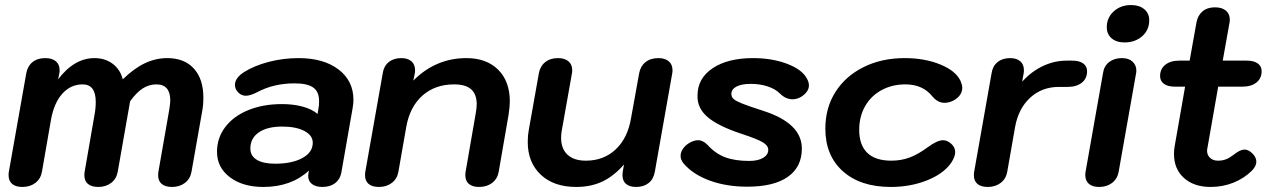

<svg xmlns="http://www.w3.org/2000/svg" viewBox="-20 -730 5051 760"><path d="M14 -36Q14 -45 15 -50L84 -440Q89 -468 108.5 -484Q128 -500 159 -500Q186 -500 201 -487.5Q216 -475 216 -452Q216 -444 215 -440L210 -416Q274 -500 354 -500Q396 -500 426 -477.5Q456 -455 466 -416Q510 -459 553 -479.5Q596 -500 642 -500Q710 -500 747.5 -458.5Q785 -417 785 -344Q785 -313 780 -288L738 -50Q733 -22 712 -6Q691 10 661 10Q634 10 620 -2Q606 -14 606 -36Q606 -45 607 -50L650 -296Q654 -322 654 -332Q654 -396 599 -396Q570 -396 545 -380Q520 -364 495 -329L446 -50Q441 -22 420 -6Q399 10 369 10Q342 10 328 -2Q314 -14 314 -36Q314 -45 315 -50L354 -275Q359 -300 359 -327Q359 -396 307 -396Q260 -396 227 -359.5Q194 -323 182 -257L146 -50Q141 -22 120 -6Q99 10 69 10Q42 10 28 -2Q14 -14 14 -36Z M839 -129Q839 -184 871.5 -227Q904 -270 962.5 -294Q1021 -318 1096 -318Q1141 -318 1178 -308Q1215 -298 1237 -279L1241 -303Q1243 -313 1243 -330Q1243 -367 1220 -383.5Q1197 -400 1146 -400Q1063 -400 998 -365Q970 -351 953 -351Q936 -351 923 -364Q910 -377 910 -394Q910 -421 945 -444Q986 -470 1043.5 -485Q1101 -500 1162 -500Q1261 -500 1320 -455Q1379 -410 1379 -335Q1379 -320 1376 -303L1331 -46Q1326 -20 1306.5 -5Q1287 10 1256 10Q1230 10 1215 -1.5Q1200 -13 1200 -33Q1200 -40 1201 -44L1203 -55Q1133 10 1022 10Q941 10 890 -28.5Q839 -67 839 -129ZM1218 -165Q1218 -194 1185 -211.5Q1152 -229 1097 -229Q1038 -229 1004.5 -206Q971 -183 971 -142Q971 -113 996.5 -97.5Q1022 -82 1069 -82Q1136 -82 1177 -104.5Q1218 -127 1218 -165Z M1425 -36Q1425 -45 1426 -50L1495 -440Q1499 -468 1518.5 -484Q1538 -500 1568 -500Q1594 -500 1608.5 -487.5Q1623 -475 1623 -452Q1623 -444 1622 -440L1616 -411Q1705 -500 1826 -500Q1906 -500 1952 -454Q1998 -408 1998 -329Q1998 -307 1993 -275L1954 -50Q1949 -22 1928 -6Q1907 10 1877 10Q1850 10 1836 -2Q1822 -14 1822 -36Q1822 -45 1823 -50L1862 -275Q1867 -302 1867 -317Q1867 -357 1845 -376.5Q1823 -396 1778 -396Q1702 -396 1652 -351.5Q1602 -307 1588 -227L1557 -50Q1552 -22 1531 -6Q1510 10 1480 10Q1453 10 1439 -2Q1425 -14 1425 -36Z M2069 -168Q2069 -194 2073 -215L2113 -440Q2118 -468 2138 -484Q2158 -500 2189 -500Q2215 -500 2230 -487.5Q2245 -475 2245 -452Q2245 -444 2244 -440L2204 -215Q2201 -200 2201 -185Q2201 -141 2226.5 -117.5Q2252 -94 2299 -94Q2370 -94 2417.5 -139Q2465 -184 2478 -263L2510 -440Q2515 -468 2535 -484Q2555 -500 2586 -500Q2612 -500 2627 -487.5Q2642 -475 2642 -452Q2642 -444 2641 -440L2572 -50Q2567 -21 2547.5 -5.5Q2528 10 2498 10Q2472 10 2458 -2Q2444 -14 2444 -36Q2444 -45 2445 -50L2450 -79Q2410 -33 2364.5 -11.5Q2319 10 2261 10Q2172 10 2120.5 -38.5Q2069 -87 2069 -168Z M2685 -84Q2674 -98 2674 -113Q2674 -127 2683 -140.5Q2692 -154 2708 -164Q2727 -175 2743 -175Q2763 -175 2781 -156Q2812 -122 2850.5 -107.5Q2889 -93 2946 -93Q2980 -93 3000.5 -105Q3021 -117 3021 -137Q3021 -154 2999 -167Q2977 -180 2916 -200Q2822 -231 2780.5 -267Q2739 -303 2741 -352Q2741 -420 2801 -460Q2861 -500 2961 -500Q3036 -500 3095.5 -477.5Q3155 -455 3174 -419Q3182 -405 3182 -392Q3182 -366 3150 -346Q3134 -337 3117 -337Q3090 -337 3067 -360Q3049 -378 3018.5 -388Q2988 -398 2951 -398Q2916 -398 2895.5 -387.5Q2875 -377 2875 -358Q2875 -346 2884 -338Q2893 -330 2918 -320Q2943 -310 3002 -291Q3154 -242 3154 -142Q3154 -69 3098.5 -30Q3043 9 2938 9Q2855 9 2788.5 -15.5Q2722 -40 2685 -84Z M3247 -221Q3247 -303 3287 -366Q3327 -429 3398.5 -464.5Q3470 -500 3561 -500Q3640 -500 3701.5 -475Q3763 -450 3782 -410Q3789 -393 3789 -383Q3789 -351 3754 -332Q3736 -323 3719 -323Q3692 -323 3671 -348Q3633 -396 3564 -396Q3511 -396 3469 -373Q3427 -350 3404 -309Q3381 -268 3381 -216Q3381 -156 3413 -125Q3445 -94 3508 -94Q3547 -94 3580.5 -106.5Q3614 -119 3652 -147Q3690 -175 3713 -175Q3728 -175 3743 -163Q3761 -148 3761 -128Q3761 -109 3744 -84Q3713 -41 3648 -15.5Q3583 10 3506 10Q3386 10 3316.5 -52Q3247 -114 3247 -221Z M3835 -36Q3835 -45 3836 -50L3905 -440Q3909 -468 3928.5 -484Q3948 -500 3978 -500Q4004 -500 4018.5 -487.5Q4033 -475 4033 -452Q4033 -444 4032 -440L4026 -407Q4064 -448 4109 -469Q4154 -490 4202 -490H4224Q4252 -490 4267.5 -479Q4283 -468 4283 -448Q4283 -419 4262 -402.5Q4241 -386 4206 -386H4172Q4104 -386 4057.5 -343Q4011 -300 3998 -227L3967 -50Q3962 -22 3941 -6Q3920 10 3890 10Q3863 10 3849 -2Q3835 -14 3835 -36Z M4361 -622Q4361 -660 4388.5 -685Q4416 -710 4457 -710Q4490 -710 4509.5 -693.5Q4529 -677 4529 -650Q4529 -611 4501 -586.5Q4473 -562 4431 -562Q4399 -562 4380 -578.5Q4361 -595 4361 -622ZM4276 -37Q4276 -46 4277 -50L4346 -440Q4350 -469 4370.5 -484.5Q4391 -500 4421 -500Q4448 -500 4463 -486Q4478 -472 4478 -451Q4478 -444 4477 -440L4408 -50Q4403 -22 4382 -6Q4361 10 4331 10Q4304 10 4290 -2.5Q4276 -15 4276 -37Z M4759 -142Q4758 -139 4758 -133Q4758 -116 4770 -105Q4782 -94 4801 -94Q4819 -94 4833 -99.5Q4847 -105 4864 -118Q4889 -138 4906 -138Q4922 -138 4937.5 -122.5Q4953 -107 4953 -90Q4953 -73 4936 -55Q4905 -24 4862.5 -7Q4820 10 4772 10Q4706 10 4666.5 -25.5Q4627 -61 4627 -121Q4627 -137 4630 -153L4671 -387H4630Q4603 -387 4587.5 -398Q4572 -409 4572 -429Q4572 -457 4592.5 -473.5Q4613 -490 4648 -490H4689L4716 -641Q4721 -669 4740 -685Q4759 -701 4789 -701Q4817 -701 4832.5 -688Q4848 -675 4848 -652Q4848 -645 4847 -641L4820 -490H4916Q4943 -490 4958.5 -479Q4974 -468 4974 -448Q4974 -420 4953.5 -403.5Q4933 -387 4898 -387H4802Z"/></svg>

Font: Kodchasan
Style: Bold Italic
Weight: 700
Italic angle: -10°
Version: Version 1.000; ttfautohint (v1.6)